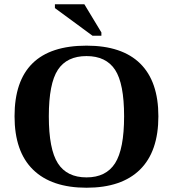

<svg xmlns="http://www.w3.org/2000/svg" viewBox="-20 -878 818 908"><path d="M210.9 -328.1Q210.9 -172.4 253.7 -105.7Q296.4 -39.1 389.2 -39.1Q481.4 -39.1 524.2 -106Q566.9 -172.9 566.9 -328.1Q566.9 -482.9 524.2 -547.9Q481.4 -612.8 389.2 -612.8Q296.4 -612.8 253.7 -547.9Q210.9 -482.9 210.9 -328.1ZM48.8 -328.1Q48.8 -662.1 389.2 -662.1Q557.1 -662.1 643.1 -577.4Q729 -492.7 729 -328.1Q729 -161.6 642.1 -75.9Q555.2 9.8 389.2 9.8Q223.6 9.8 136.2 -75.7Q48.8 -161.1 48.8 -328.1ZM417.5 -709 239.7 -839.8V-857.9H378.9L459.5 -724.6V-709Z"/></svg>

Font: Tinos
Style: Bold
Weight: 700
Designer: Steve Matteson
Foundry: Monotype Imaging Inc.
Version: Version 1.23